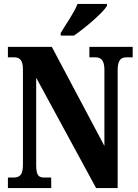

<svg xmlns="http://www.w3.org/2000/svg" viewBox="-20 -951 700 971"><path d="M287 -784V-771H354C411 -810 500 -886 521 -921V-931H372C355 -886 312 -827 287 -784ZM20 0H239V-53H207C176 -53 163 -61 163 -118V-558L466 0H575V-596C575 -647 592 -661 619 -661H651V-714H432V-661H464C488 -661 508 -648 508 -600V-213L242 -714H20V-661H51C75 -661 96 -653 96 -600V-118C96 -61 76 -53 44 -53H20Z"/></svg>

Font: Noto Serif Sinhala ExtraCondensed ExtraBold
Style: Regular
Weight: 800
Width: 2
Designer: Jelle Bosma - Monotype Design Team
Foundry: Monotype Imaging Inc.
Version: Version 2.007